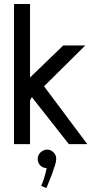

<svg xmlns="http://www.w3.org/2000/svg" viewBox="-20 -720 496 959"><path d="M50 0V-700H130V-333L296 -493H406L200 -289L416 0H324L139 -235L130 -219V0ZM168.3 73.7Q168.3 54.7 182.1 41.3Q195.9 28 215.7 27.1Q234.7 27.1 248.5 42.2Q262.3 57.3 260.6 76.3Q260.6 86.6 254.5 106Q248.5 125.5 240.3 147.9Q232.1 170.3 223.9 189.7Q215.7 209.1 211.4 219.5L185.5 208.3Q191.6 197.1 200.2 169.9Q208.8 142.7 213.1 119.4Q193.3 119.4 180.8 106Q168.3 92.7 168.3 73.7Z"/></svg>

Font: Kulim Park
Style: Regular
Weight: 400
Designer: Noponies / Dale Sattler
Foundry: Noponies
Version: Version 1.000; ttfautohint (v1.8.3)